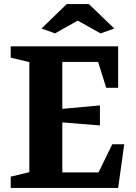

<svg xmlns="http://www.w3.org/2000/svg" viewBox="-20 -929 670 949"><path d="M33 0V-56L125 -78V-622L33 -644V-700H564V-495H505L465 -623H288V-391L474 -408V-309L288 -324V-77H467L535 -216H594L564 0ZM185 -788 310 -909H419L545 -788L477 -764L364 -827L252 -764Z"/></svg>

Font: Volkhov
Style: Bold
Weight: 700
Designer: Cyreal (www.cyreal.org)
Foundry: Cyreal (www.cyreal.org)
Version: Version 1.010